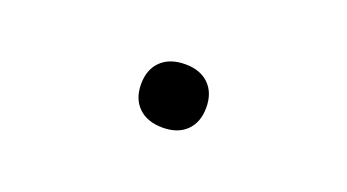

<svg xmlns="http://www.w3.org/2000/svg" viewBox="-31 -653 1061 587"><g transform="rotate(20 500.0 -360.0)"><path d="M501 -257Q451 -257 422.5 -284.5Q394 -312 394 -360Q394 -408 422.5 -435.5Q451 -463 501 -463Q550 -463 578 -435.5Q606 -408 606 -360Q606 -312 578 -284.5Q550 -257 501 -257Z"/></g></svg>

Font: M PLUS 2
Style: Bold
Weight: 700
Designer: Coji Morishita
Foundry: UNDERFOREST DESIGN
Version: Version 1.001